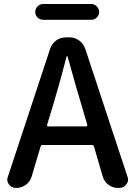

<svg xmlns="http://www.w3.org/2000/svg" viewBox="-20 -919 661 939"><path d="M426.8 -899.4Q442.4 -899.4 453.6 -887.7Q464.8 -876 464.8 -860.4Q464.8 -844.7 453.6 -833.5Q442.4 -822.3 426.8 -822.3H190.4Q174.8 -822.3 163.6 -833.5Q152.3 -844.7 152.3 -860.4Q152.3 -876 163.6 -887.7Q174.8 -899.4 190.4 -899.4ZM210 -307.6Q209 -305.7 210.9 -303.2Q212.9 -300.8 214.8 -300.8H401.4Q404.3 -300.8 405.8 -303.2Q407.2 -305.7 407.2 -307.6L379.9 -400.4Q361.3 -460 310.5 -642.6Q309.6 -644.5 307.6 -644.5Q305.7 -644.5 305.7 -642.6Q278.3 -534.2 238.3 -400.4ZM556.6 0Q531.2 0 510.7 -15.1Q490.2 -30.3 482.4 -55.7L439.5 -203.1Q436.5 -210 429.7 -210H188.5Q180.7 -210 178.7 -203.1L134.8 -55.7Q127 -30.3 106.4 -15.1Q85.9 0 60.5 0H57.6Q36.1 0 23.4 -17.6Q15.6 -28.3 15.6 -41Q15.6 -47.9 18.6 -54.7L225.6 -681.6Q234.4 -706.1 254.9 -721.2Q275.4 -736.3 301.8 -736.3H320.3Q345.7 -736.3 366.7 -721.2Q387.7 -706.1 396.5 -681.6L603.5 -54.7Q606.4 -47.9 606.4 -41Q606.4 -28.3 597.7 -17.6Q585.9 0 564.5 0Z"/></svg>

Font: Gen Jyuu Gothic Medium
Style: Regular
Weight: 500
Designer: [Source Han Sans]
Ryoko NISHIZUKA  (kana & ideographs); Paul D. Hunt (Latin, Greek & Cyrillic); Wenlong ZHANG  (bopomofo
Version: Version 1.002.20150607